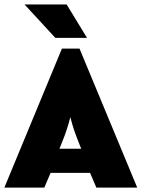

<svg xmlns="http://www.w3.org/2000/svg" viewBox="-26 -851 643 871"><path d="M-6.2 0 254.9 -630.6H334.7L596.5 0H411.1L382.6 -66.7H203.5L175 0ZM243.8 -176.4H342.4L329.9 -207.6Q318.8 -235.4 310.4 -260.1Q302.1 -284.7 293.1 -319.4Q284 -284.7 276 -260.8Q268.1 -236.8 256.2 -207.6ZM225 -679.2 85.4 -830.6H276.4L368.8 -679.2Z"/></svg>

Font: Afacad Flux Black
Style: Regular
Weight: 900
Designer: Kristian Moeller
Foundry: Dicotype
Version: Version 1.100